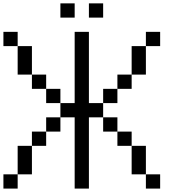

<svg xmlns="http://www.w3.org/2000/svg" viewBox="-20 -1103 1040 1123"><path d="M0 0V-83.3H83.3V0ZM0 -833.3V-916.7H83.3V-833.3ZM750 -83.3V-250H833.3V-83.3ZM750 -333.3V-250H666.7V-333.3ZM750 -583.3H666.7V-666.7H750ZM750 -833.3H833.3V-666.7H750ZM333.3 -416.7V-333.3H250V-416.7ZM333.3 -583.3V-500H250V-583.3ZM333.3 -500H416.7V-916.7H500V-500H583.3V-416.7H500V0H416.7V-416.7H333.3ZM333.3 -1000V-1083.3H416.7V-1000ZM666.7 -416.7V-333.3H583.3V-416.7ZM666.7 -583.3V-500H583.3V-583.3ZM250 -333.3V-250H166.7V-333.3ZM250 -583.3H166.7V-666.7H250ZM583.3 -1000H500V-1083.3H583.3ZM916.7 -916.7V-833.3H833.3V-916.7ZM166.7 -83.3H83.3V-250H166.7ZM166.7 -666.7H83.3V-833.3H166.7ZM916.7 -83.3V0H833.3V-83.3Z"/></svg>

Font: Galmuri11 Regular
Style: Regular
Weight: 400
Designer: Minseo Lee (Quiple)
Version: Version 2.356;hotconv 1.1.0;makeotfexe 2.6.0 DEVELOPMENT